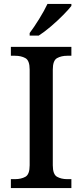

<svg xmlns="http://www.w3.org/2000/svg" viewBox="-20 -951 416 971"><path d="M35 0V-45H56Q87 -45 108.5 -57Q130 -69 130 -115V-599Q130 -645 108.5 -657Q87 -669 56 -669H35V-714H341V-669H320Q290 -669 268.5 -657Q247 -645 247 -599V-115Q247 -69 268.5 -57Q290 -45 320 -45H341V0ZM130 -784Q152 -813 178 -855Q204 -897 220 -931H341V-921Q328 -904 299.5 -875Q271 -846 237.5 -817.5Q204 -789 176 -771H130Z"/></svg>

Font: Noto Serif Tamil Medium
Style: Regular
Weight: 500
Designer: Indian Type Foundry, Tom Grace, and the Monotype Design Team
Foundry: Monotype Imaging Inc.
Version: Version 2.004; ttfautohint (v1.8.4.7-5d5b)